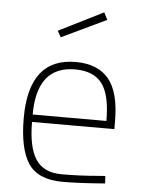

<svg xmlns="http://www.w3.org/2000/svg" viewBox="-53 -774 608 825"><g transform="rotate(5 251.0 -361.5)"><path d="M399 -30 429 -32 431 0Q319 9 246 9Q140 8 99 -55.5Q58 -119 58 -250Q58 -509 260 -509Q355 -509 402.5 -452Q450 -395 450 -269V-236H95Q95 -128 129 -75.5Q163 -23 242 -23Q321 -23 399 -30ZM95 -268H413Q413 -381 376.5 -429Q340 -477 260 -477Q95 -477 95 -268ZM171 -636 363 -732 379 -701 186 -609Z"/></g></svg>

Font: Titillium Web
Style: Thin
Weight: 200
Version: Version 1.001;PS 57.000;hotconv 1.0.70;makeotf.lib2.5.55311